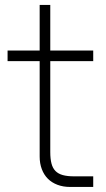

<svg xmlns="http://www.w3.org/2000/svg" viewBox="-20 -740 419 760"><path d="M10 -540H137V-720.5H179V-540H349V-498H179V-138Q179 -111 183.8 -92.8Q188.5 -74.5 199.5 -63.2Q210.5 -52 228.5 -47Q246.5 -42 273 -42H349V0H257.5Q230 0 207.5 -8.5Q185 -17 169.5 -32.5Q154 -48 145.5 -70.5Q137 -93 137 -120.5V-498H10Z"/></svg>

Font: Vela Sans ExtLt
Style: Regular
Weight: 200
Designer: Principal design: Mikhail Sharanda - project Manrope.
Design modification: Ravid Balaliev
Foundry: Mikhail Sharanda
Version: Version 1.001